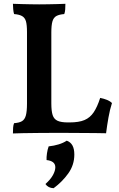

<svg xmlns="http://www.w3.org/2000/svg" viewBox="-20 -699 626 1010"><path d="M346 -55Q395 -55 424.5 -67.5Q454 -80 473 -108.5Q492 -137 507 -184Q527 -180 543 -173.5Q559 -167 569 -157Q558 -123 550.5 -80.5Q543 -38 538 2Q516 1 480 1Q444 1 402.5 0.5Q361 0 323 0Q295 0 256 0Q217 0 176 0.5Q135 1 100.5 1.5Q66 2 48 3Q48 -14 49 -27.5Q50 -41 54 -51Q81 -53 95.5 -61.5Q110 -70 116 -91.5Q122 -113 122 -154V-530Q122 -568 116.5 -587Q111 -606 96 -614.5Q81 -623 54 -625Q51 -635 49.5 -650.5Q48 -666 48 -679Q72 -678 95.5 -677.5Q119 -677 142 -676.5Q165 -676 186 -676Q209 -676 233 -676.5Q257 -677 280.5 -677.5Q304 -678 324 -679Q324 -664 323 -649.5Q322 -635 318 -625Q292 -623 277 -615Q262 -607 256 -587Q250 -567 250 -528V-155Q250 -115 257 -93.5Q264 -72 283 -63.5Q302 -55 337 -55ZM331 41Q351 48 361 66Q371 84 371 114Q371 169 339 213.5Q307 258 262 291Q233 290 219 269Q246 245 258.5 222Q271 199 271 181Q271 148 225 143Q224 129 227 108Q230 87 236 71Q264 68 288.5 60.5Q313 53 331 41Z"/></svg>

Font: Vollkorn SemiBold
Style: Regular
Weight: 600
Designer: Friedrich Althausen
Foundry: Friedrich Althausen
Version: Version 5.000